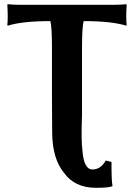

<svg xmlns="http://www.w3.org/2000/svg" viewBox="-20 -668 642 920"><path d="M229 -200.2V-436Q229 -540 221.2 -566.9Q87.4 -566.9 17.1 -544.9L15.1 -548.8Q19 -582 15.1 -645L17.1 -647.9Q41 -645 77.1 -645H524.9Q561 -645 585 -647.9L586.9 -645Q583 -582 586.9 -548.8L585 -544.9Q515.1 -566.9 380.9 -566.9Q373 -540 373 -436V-116.2Q368.2 4.9 375 53.2Q381.8 144 422.9 144Q462.9 144 486.8 101.1L514.2 107.9Q514.2 203.1 519 221.2L518.1 224.1Q503.9 231.9 439.9 231.9Q336.9 231.9 285.2 158.2Q231.9 92.3 230 -28.8Z"/></svg>

Font: Linux Biolinum
Style: Bold
Weight: 700
Designer: Philipp H. Poll
Foundry: Philipp H. Poll
Version: Version 1.3.2 ; ttfautohint (v0.9)